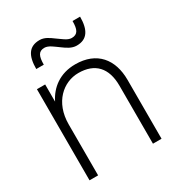

<svg xmlns="http://www.w3.org/2000/svg" viewBox="-172 -837 880 949"><g transform="rotate(-30 267.5 -362.0)"><path d="M424 -331V0H473V-336C473 -453 410 -532 287 -532C199 -532 140 -485 109 -422V-520H62V0H111V-291C111 -417 193 -487 279 -487C373 -487 424 -433 424 -331ZM109 -608H152C152 -656 162 -679 196 -679C220 -679 244 -657 267 -641C289 -625 312 -608 341 -608C401 -608 426 -649 426 -724H383C383 -676 373 -653 338 -653C314 -653 291 -675 267 -691C245 -707 223 -724 194 -724C133 -724 109 -683 109 -608Z"/></g></svg>

Font: Aspekta 200
Style: Regular
Weight: 200
Designer: Ivo Dolenc
Version: Version 2.000